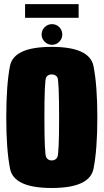

<svg xmlns="http://www.w3.org/2000/svg" viewBox="-20 -910 504 934"><path d="M231.5 4.5Q416 4.5 434.8 -88.8Q453.5 -182 453.5 -338Q453.5 -495 434.8 -588.5Q416 -682 231.5 -682Q46.5 -682 28.5 -588.8Q10.5 -495.5 10.5 -338Q10.5 -182 29 -88.8Q47.5 4.5 231.5 4.5ZM231.5 -129.5Q213.5 -129.5 204.8 -145Q196 -160.5 196 -338Q196 -520.5 204.8 -534.2Q213.5 -548 231.5 -548Q250 -548 258.8 -534.2Q267.5 -520.5 267.5 -338Q267.5 -160.5 258.8 -145Q250 -129.5 231.5 -129.5ZM233 -692Q253.5 -692 268.2 -706.8Q283 -721.5 283 -742Q283 -763 268.5 -777.8Q254 -792.5 233 -792.5Q212 -792.5 197.2 -777.8Q182.5 -763 182.5 -742Q182.5 -721.5 197.5 -706.8Q212.5 -692 233 -692ZM102 -823.5H362.5V-890H102Z"/></svg>

Font: Anybody ExtraCondensed Black
Style: Regular
Weight: 900
Width: 2
Version: Version 1.113;gftools[0.9.25]